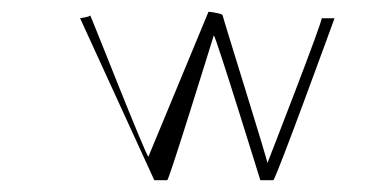

<svg xmlns="http://www.w3.org/2000/svg" viewBox="-20 -480 648 326"><path d="M116 -449 242 -174H264C267 -174 343 -420 343 -420C346 -420 422 -174 422 -174H444C448 -174 548 -449 548 -449C552 -449 526 -449 526 -449C530 -449 434 -203 434 -203C436 -203 358 -451 358 -454C358 -457 337 -460 334 -460L232 -214C228 -214 133 -457 133 -454C133 -451 114 -449 116 -449Z"/></svg>

Font: pokerface
Style: Regular
Weight: 400
Version: Version 1